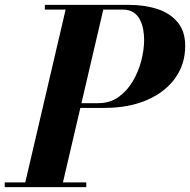

<svg xmlns="http://www.w3.org/2000/svg" viewBox="-62 -770 782 790"><path d="M220.5 -326 225 -345.5H342.5Q390 -345.5 425.2 -370.5Q460.5 -395.5 484 -435Q507.5 -474.5 519.2 -519.8Q531 -565 531 -606Q531 -628 527 -650Q523 -672 513.2 -690.2Q503.5 -708.5 486.5 -719.5Q469.5 -730.5 442.5 -730.5H363L197 -19.5H293V0H-42.5V-19.5H42L208 -730.5H122.5V-750H467.5Q533 -750 585.8 -732.8Q638.5 -715.5 669.2 -678.2Q700 -641 700 -581Q700 -506 658.8 -448.5Q617.5 -391 542.8 -358.5Q468 -326 367.5 -326Z"/></svg>

Font: Bodoni Moda
Style: Bold Italic
Weight: 700
Italic angle: -13°
Version: Version 2.004